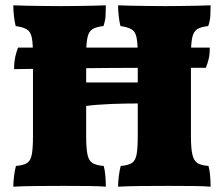

<svg xmlns="http://www.w3.org/2000/svg" viewBox="-20 -699 842 722"><path d="M424 3Q424 -15 427 -38Q430 -61 434 -75Q461 -77 475 -85.5Q489 -94 493.5 -117.5Q498 -141 498 -187V-491Q498 -536 493.5 -558Q489 -580 475 -588.5Q461 -597 433 -601Q429 -616 426.5 -638Q424 -660 424 -679Q441 -678 474 -677.5Q507 -677 543 -676.5Q579 -676 603 -676Q627 -676 659 -676.5Q691 -677 721.5 -677.5Q752 -678 772 -679Q772 -659 771 -640Q770 -621 763 -601Q736 -598 722 -589.5Q708 -581 703 -558.5Q698 -536 698 -491V-187Q698 -141 703.5 -117.5Q709 -94 723 -85.5Q737 -77 764 -75Q768 -62 770 -39.5Q772 -17 772 3Q750 1 707.5 0.5Q665 0 613 0Q561 0 510 0.5Q459 1 424 3ZM30 3Q30 -15 33 -38Q36 -61 40 -75Q67 -77 81 -85.5Q95 -94 99.5 -117.5Q104 -141 104 -187V-491Q104 -536 99.5 -558Q95 -580 81 -588.5Q67 -597 39 -601Q35 -616 32.5 -638Q30 -660 30 -679Q47 -678 80 -677.5Q113 -677 149 -676.5Q185 -676 209 -676Q233 -676 265 -676.5Q297 -677 327.5 -677.5Q358 -678 378 -679Q378 -659 377 -640Q376 -621 369 -601Q342 -598 328 -589.5Q314 -581 309 -558.5Q304 -536 304 -491V-187Q304 -141 309 -117.5Q314 -94 328.5 -85.5Q343 -77 370 -75Q374 -62 376 -39.5Q378 -17 378 3Q356 1 313.5 0.5Q271 0 219 0Q167 0 116 0.5Q65 1 30 3ZM300 -300V-389H504V-310Q479 -310 452 -309.5Q425 -309 398 -308Q371 -307 346 -305Q321 -303 300 -300ZM33 -439Q33 -465 37.5 -485.5Q42 -506 48 -520H769Q769 -496 765 -478.5Q761 -461 754 -444Q684 -444 623.5 -444Q563 -444 508.5 -444Q454 -444 400.5 -443.5Q347 -443 291 -442.5Q235 -442 171.5 -441Q108 -440 33 -439Z"/></svg>

Font: Vollkorn Black
Style: Regular
Weight: 900
Designer: Friedrich Althausen
Foundry: Friedrich Althausen
Version: Version 5.000